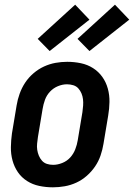

<svg xmlns="http://www.w3.org/2000/svg" viewBox="-20 -792 572 820"><path d="M206 8Q176 8 147.5 2Q119 -4 95.5 -19Q72 -34 56.5 -56.5Q41 -79 33.5 -106.5Q26 -134 26.5 -163.5Q27 -193 31 -222L51 -342Q55 -367 64 -392Q73 -417 87.5 -439Q102 -461 123 -479Q144 -497 168 -508Q192 -519 217 -523.5Q242 -528 267 -528Q297 -528 325.5 -522Q354 -516 377.5 -501Q401 -486 417 -463.5Q433 -441 440.5 -413.5Q448 -386 447.5 -356.5Q447 -327 442 -298L422 -178Q418 -153 409.5 -128Q401 -103 386 -81Q371 -59 350.5 -41Q330 -23 306 -12Q282 -1 256.5 3.5Q231 8 206 8ZM207 -88Q226 -88 246 -96Q266 -104 280 -119.5Q294 -135 301.5 -154.5Q309 -174 312 -193L332 -313Q334 -327 335 -341Q336 -355 334.5 -368Q333 -381 328 -393Q323 -405 314.5 -414.5Q306 -424 293 -428Q280 -432 266 -432Q247 -432 227.5 -424Q208 -416 193.5 -400.5Q179 -385 172 -365.5Q165 -346 162 -327L142 -207Q140 -193 138.5 -179Q137 -165 139 -152Q141 -139 146 -127Q151 -115 159.5 -105.5Q168 -96 180.5 -92Q193 -88 207 -88ZM362 -574 311 -626 471 -772 532 -708ZM192 -574 141 -626 301 -772 362 -708Z"/></svg>

Font: Iosevka Curly
Style: Bold Italic
Weight: 700
Italic angle: -9°
Monospace: yes
Designer: Belleve Invis
Foundry: Belleve Invis
Version: Version 22.1.2; ttfautohint (v1.8.4)